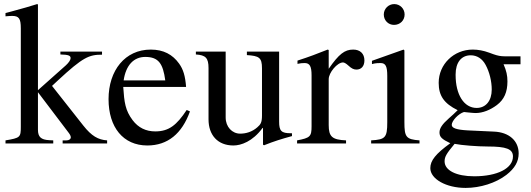

<svg xmlns="http://www.w3.org/2000/svg" viewBox="-20 -703 2601 941"><path d="M505 0V-15C461 -18 429 -36 388 -88L235 -282L264 -309C387 -423 416 -435 480 -435V-450H276V-436C315 -435 326 -431 326 -418C326 -409 317 -396 303 -383L166 -261V-681L162 -683C123 -671 97 -663 37 -647L7 -639V-623C20 -624 29 -625 39 -625C73 -625 82 -612 82 -564V-82C82 -30 79 -27 7 -15V0H241V-15L221 -16C181 -18 166 -32 166 -67V-251L316 -53C324 -43 327 -35 327 -30C327 -21 318 -15 306 -15H287V0Z M895 -164C846 -90 808 -59 741 -59C695 -59 658 -77 630 -114C594 -162 589 -201 584 -277H892C888 -331 878 -363 858 -391C826 -436 781 -460 719 -460C593 -460 512 -358 512 -217C512 -79 584 10 702 10C802 10 872 -48 911 -157ZM586 -309C597 -384 636 -424 692 -424C758 -424 779 -390 790 -309Z M1411 -50H1405C1359 -50 1348 -61 1348 -107V-450H1190V-433C1250 -429 1264 -421 1264 -368V-137C1264 -102 1257 -93 1241 -79C1216 -57 1186 -48 1157 -48C1118 -48 1086 -81 1086 -127V-450H940V-436C988 -433 1002 -419 1002 -369V-118C1002 -41 1047 10 1124 10C1161 10 1218 -9 1267 -76H1269V6L1274 9C1324 -11 1360 -22 1411 -36Z M1591 -458 1586 -460C1533 -439 1497 -425 1438 -406V-390C1452 -393 1461 -394 1473 -394C1498 -394 1507 -378 1507 -334V-84C1507 -34 1500 -27 1436 -15V0H1676V-15C1608 -18 1591 -33 1591 -90V-315C1591 -347 1633 -397 1661 -397C1667 -397 1676 -392 1687 -382C1703 -367 1714 -362 1727 -362C1751 -362 1766 -379 1766 -407C1766 -440 1745 -460 1711 -460C1669 -460 1641 -438 1591 -366Z M1963 -632C1963 -660 1941 -683 1912 -683C1884 -683 1861 -660 1861 -632C1861 -603 1883 -581 1911 -581C1941 -581 1963 -603 1963 -632ZM2036 0V-15C1970 -20 1962 -31 1962 -105V-456L1958 -460L1803 -405V-389C1821 -394 1836 -394 1845 -394C1870 -394 1878 -378 1878 -331V-104C1878 -28 1868 -19 1799 -15V0Z M2531 -388V-427H2454C2434 -427 2419 -430 2399 -437L2377 -445C2350 -455 2323 -460 2297 -460C2204 -460 2130 -388 2130 -297C2130 -234 2156 -196 2223 -163C2209 -149 2195 -136 2180 -123C2147 -94 2134 -74 2134 -54C2134 -32 2145 -21 2187 -1C2115 51 2089 84 2089 121C2089 174 2166 218 2262 218C2334 218 2410 194 2462 154C2503 122 2522 89 2522 49C2522 -13 2475 -55 2401 -58L2272 -64C2218 -67 2194 -75 2194 -91C2194 -111 2227 -146 2254 -154L2273 -152C2291 -150 2305 -149 2311 -149C2346 -149 2383 -164 2415 -188C2451 -215 2467 -252 2467 -304C2467 -333 2462 -356 2448 -388ZM2213 -338C2213 -397 2241 -432 2287 -432C2318 -432 2344 -415 2360 -385C2379 -350 2390 -305 2390 -264C2390 -209 2361 -174 2316 -174C2254 -174 2213 -239 2213 -335ZM2494 64C2494 122 2418 161 2304 161C2216 161 2159 132 2159 88C2159 65 2168 50 2208 2C2242 9 2321 15 2370 15C2461 15 2494 27 2494 64Z"/></svg>

Font: STIX Math
Style: Regular
Weight: 400
Designer: MicroPress Inc., with final additions and corrections provided by Coen Hoffman, Elsevier (retired)
Version: Version 1.1.0